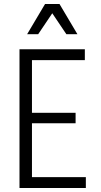

<svg xmlns="http://www.w3.org/2000/svg" viewBox="-20 -935 501 955"><path d="M77 0V-690H402V-636H139V-374H356V-322H139V-54H407V0ZM115 -765 204 -915H276L365 -765H310L240 -869L170 -765Z"/></svg>

Font: Radio Canada Condensed Light
Style: Regular
Weight: 300
Width: 3
Designer: Charles Daoud, Etienne Aubert Bonn, Alexandre Saumier Demers, Jacques Le Bailly
Foundry: Radio-Canada
Version: Version 2.104; ttfautohint (v1.8.4.7-5d5b);gftools[0.9.28.de